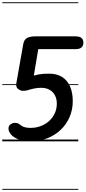

<svg xmlns="http://www.w3.org/2000/svg" viewBox="-25 -1250 758 1698"><path d="M243 0Q194 0 151.2 -13.2Q108.5 -26.5 80 -52.5Q50 -83 50 -113Q50 -137.5 68.5 -150.5Q87 -163.5 106.5 -163.5Q128 -163.5 140.2 -155.5Q152.5 -147.5 167.5 -136.5Q181.5 -127 201.8 -123Q222 -119 245 -119Q294.5 -119 336.8 -135.5Q379 -152 410.8 -181.2Q442.5 -210.5 460 -249.5Q477.5 -288.5 477.5 -333.5Q477.5 -376 460.5 -407.5Q443.5 -439 412.5 -456.2Q381.5 -473.5 339 -473.5Q307 -473.5 276.8 -467.2Q246.5 -461 215 -451Q207 -449 198 -447.8Q189 -446.5 178.5 -446.5Q157 -446.5 135.5 -462.8Q114 -479 119 -511L180.5 -859.5Q188 -901.5 215.8 -915Q243.5 -928.5 288.5 -928.5H643.5Q677.5 -928.5 695 -914.8Q712.5 -901 712.5 -871.5Q712.5 -846 696 -830.8Q679.5 -815.5 643.5 -815.5H313.5L274 -581.5Q297 -588 317 -591.8Q337 -595.5 359.8 -597Q382.5 -598.5 412 -598.5Q477 -598.5 523.2 -569.8Q569.5 -541 594 -486.5Q618.5 -432 618.5 -355Q618.5 -280 590.5 -215.2Q562.5 -150.5 512 -102.2Q461.5 -54 393 -27Q324.5 0 243 0ZM243 0Q194 0 151.2 -13.2Q108.5 -26.5 80 -52.5Q50 -83 50 -113Q50 -137.5 68.5 -150.5Q87 -163.5 106.5 -163.5Q128 -163.5 140.2 -155.5Q152.5 -147.5 167.5 -136.5Q181.5 -127 201.8 -123Q222 -119 245 -119Q294.5 -119 336.8 -135.5Q379 -152 410.8 -181.2Q442.5 -210.5 460 -249.5Q477.5 -288.5 477.5 -333.5Q477.5 -376 460.5 -407.5Q443.5 -439 412.5 -456.2Q381.5 -473.5 339 -473.5Q307 -473.5 276.8 -467.2Q246.5 -461 215 -451Q207 -449 198 -447.8Q189 -446.5 178.5 -446.5Q157 -446.5 135.5 -462.8Q114 -479 119 -511L180.5 -859.5Q188 -901.5 215.8 -915Q243.5 -928.5 288.5 -928.5H643.5Q677.5 -928.5 695 -914.8Q712.5 -901 712.5 -871.5Q712.5 -846 696 -830.8Q679.5 -815.5 643.5 -815.5H313.5L274 -581.5Q297 -588 317 -591.8Q337 -595.5 359.8 -597Q382.5 -598.5 412 -598.5Q477 -598.5 523.2 -569.8Q569.5 -541 594 -486.5Q618.5 -432 618.5 -355Q618.5 -280 590.5 -215.2Q562.5 -150.5 512 -102.2Q461.5 -54 393 -27Q324.5 0 243 0ZM-5 420.5H667.5V428.5H-5ZM-5 -16H667.5V0H-5ZM-5 -505.5H667.5V-497.5H-5ZM-5 -1230H667.5V-1222H-5Z"/></svg>

Font: Edu VIC WA NT Pre Guide
Style: Regular
Weight: 400
Designer: Tina and Corey Anderson, Eben Sorkin, Mirko Velimirovic
Foundry: Google for Education
Version: Version 1.000